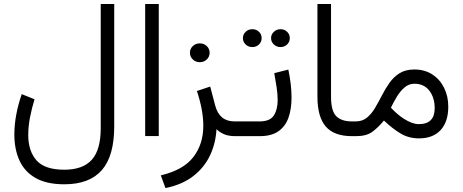

<svg xmlns="http://www.w3.org/2000/svg" viewBox="-20 -685 2327 966"><path d="M554.7 -49.3Q554.7 99.6 492.4 170.9Q430.2 242.2 303.7 242.2Q214.4 242.2 158.9 210.4Q103.5 178.7 77.9 122.3Q52.2 65.9 52.2 -8.3Q52.2 -57.6 62 -109.4Q71.8 -161.1 89.4 -211.4L153.8 -185.5Q140.1 -141.6 131.1 -95.2Q122.1 -48.8 122.1 -5.4Q122.1 74.7 163.6 121.8Q205.1 168.9 303.7 168.9Q396.5 168.9 441.7 119.1Q486.8 69.3 486.8 -40.5V-665H554.7Z M778.8 -665V-0.5H710.4V-665Z M935.5 -419.4Q935.5 -439.5 950 -453.1Q964.4 -466.8 985.4 -466.8Q1006.3 -466.8 1020.5 -453.1Q1034.7 -439.5 1034.7 -419.4Q1034.7 -399.9 1020.5 -386Q1006.3 -372.1 985.4 -372.1Q964.4 -372.1 950 -386Q935.5 -399.9 935.5 -419.4ZM1163.6 0Q1128.4 0 1105.2 -10.7Q1082 -21.5 1069.3 -35.2Q1065.4 35.6 1036.9 96.4Q1008.3 157.2 953.1 200.4Q897.9 243.7 812.5 261.2L789.1 197.3Q902.8 170.4 952.9 105Q1002.9 39.6 1002.9 -51.8Q1002.9 -92.3 994.6 -136.2Q986.3 -180.2 970.7 -227.1L1037.6 -249.5L1062.5 -154.8Q1083.5 -74.2 1159.7 -74.2H1181.2V0Z M1343.8 -493.2Q1343.8 -511.7 1357.7 -524.9Q1371.6 -538.1 1391.1 -538.1Q1411.1 -538.1 1424.6 -525.1Q1438 -512.2 1438 -493.2Q1438 -474.1 1424.6 -461.2Q1411.1 -448.2 1391.1 -448.2Q1371.6 -448.2 1357.7 -461.4Q1343.8 -474.6 1343.8 -493.2ZM1202.1 -493.2Q1202.1 -511.7 1215.8 -524.9Q1229.5 -538.1 1249.5 -538.1Q1269.5 -538.1 1283 -525.1Q1296.4 -512.2 1296.4 -493.2Q1296.4 -474.1 1283 -461.2Q1269.5 -448.2 1249.5 -448.2Q1229.5 -448.2 1215.8 -461.4Q1202.1 -474.6 1202.1 -493.2ZM1161.6 -74.2H1286.1Q1338.4 -74.2 1357.7 -104Q1377 -133.8 1377 -181.6Q1377 -211.4 1371.6 -246.8Q1366.2 -282.2 1359.9 -316.9L1430.7 -335Q1446.8 -258.8 1446.8 -193.8Q1446.8 -136.7 1431.4 -93Q1416 -49.3 1380.9 -24.7Q1345.7 0 1287.1 0H1161.6Z M1577.1 -665H1645.5V-198.2Q1645.5 -127.4 1671.4 -100.8Q1697.3 -74.2 1750.5 -74.2H1767.1V0H1750.5Q1661.1 0 1619.1 -48.3Q1577.1 -96.7 1577.1 -198.2Z M2088.4 11.2Q2036.1 11.2 1994.9 -13.7Q1953.6 -38.6 1911.6 -78.6Q1882.3 -43 1852.8 -21.5Q1823.2 0 1771.5 0H1747.6V-74.2H1769.5Q1803.2 -74.2 1826.2 -93Q1849.1 -111.8 1866.7 -141.6Q1884.3 -171.4 1901.4 -204.8Q1918.5 -238.3 1939.5 -268.1Q1960.4 -297.9 1990.5 -316.7Q2020.5 -335.4 2064.5 -335.4Q2116.7 -335.4 2155 -310.5Q2193.4 -285.6 2214.4 -243.2Q2235.4 -200.7 2235.4 -148.4Q2235.4 -72.3 2196.8 -30.5Q2158.2 11.2 2088.4 11.2ZM2064.9 -263.7Q2037.1 -263.7 2015.4 -245.1Q1993.7 -226.6 1976.8 -198.7Q1960 -170.9 1946.8 -143.1Q1981 -106.9 2012.2 -87.4Q2054.2 -60.5 2087.4 -60.5Q2167 -60.5 2167 -140.6Q2167 -193.8 2140.1 -228.8Q2113.3 -263.7 2064.9 -263.7Z"/></svg>

Font: Vazirmatn RD UI Light
Style: Regular
Weight: 300
Designer: Saber Rastikerdar
Foundry: Saber Rastikerdar
Version: Version 33.003